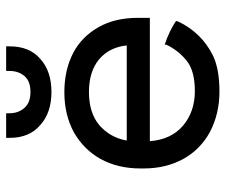

<svg xmlns="http://www.w3.org/2000/svg" viewBox="-76 -662 751 640"><g transform="rotate(-90 300.0 -341.5)"><path d="M436 -8Q391 14 315 14Q241 14 180 -18Q122 -50 91 -106Q59 -164 59 -238V-250Q59 -325 91 -383Q122 -438 179 -471Q238 -503 313 -503Q388 -503 445 -473Q498 -445 530 -389Q561 -334 561 -259V-224V-218H150Q155 -148 201 -108Q248 -68 317 -68Q385 -68 419 -96Q453 -124 471 -162Q472 -168 472 -168.5Q472 -169 473 -168Q516 -154 552 -130Q550 -133 549 -124Q512 -46 436 -8ZM423 -387Q382 -421 314 -421Q245 -421 204 -387Q162 -351 152 -295H469Q463 -353 423 -387ZM424 -583Q383 -546 314 -546Q245 -546 204 -583Q161 -619 161 -685V-691V-697H243V-691V-686Q243 -656 261 -636Q278 -616 314 -616Q350 -616 367 -636Q384 -656 384 -686V-691V-697H466V-691V-685Q466 -619 424 -583Z"/></g></svg>

Font: Rilu
Style: Bold
Weight: 500
Designer: Alí Sinisterra
Foundry: Alí Sinisterra
Version: ""